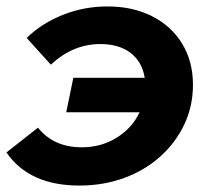

<svg xmlns="http://www.w3.org/2000/svg" viewBox="-35 -567 649 597"><path d="M171 -218 193 -325H415Q407 -375 371 -402.5Q335 -430 277 -430Q235 -430 197 -414.5Q159 -399 123 -366L48 -449Q95 -495 161 -521Q227 -547 299 -547Q378 -547 438 -516.5Q498 -486 531.5 -431Q565 -376 565 -303Q565 -237 538 -180Q511 -123 463 -80Q415 -37 350.5 -13.5Q286 10 212 10Q56 10 -15 -93L83 -170Q132 -109 219 -109Q280 -109 328 -139Q376 -169 399 -218Z"/></svg>

Font: Montserrat
Style: Bold Italic
Weight: 700
Italic angle: -11.3°
Designer: Julieta Ulanovsky
Foundry: Julieta Ulanovsky
Version: Version 9.000; ttfautohint (v1.8.4.7-5d5b)